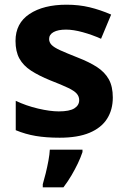

<svg xmlns="http://www.w3.org/2000/svg" viewBox="-20 -576 542 817"><path d="M234 10Q176 10 132 2.5Q88 -5 47 -22V-147Q91 -126 142 -114Q193 -102 230 -102Q276 -102 296.5 -115Q317 -128 317 -150Q317 -165 307 -177Q297 -189 270 -202Q243 -215 194 -234Q145 -254 112 -275.5Q79 -297 62.5 -327Q46 -357 46 -402Q46 -477 105.5 -516.5Q165 -556 263 -556Q316 -556 361.5 -545Q407 -534 453 -514L410 -411Q372 -428 332 -439Q292 -450 261 -450Q227 -450 208 -439.5Q189 -429 189 -410Q189 -396 199.5 -385Q210 -374 236.5 -362Q263 -350 311 -331Q360 -312 393 -290.5Q426 -269 443 -238.5Q460 -208 460 -161Q460 -109 435.5 -70.5Q411 -32 361 -11Q311 10 234 10ZM331 71Q323 95 311 120Q299 145 284 170.5Q269 196 250 221H162V208Q168 188 174.5 161.5Q181 135 186 108Q191 81 192 61H331Z"/></svg>

Font: Noto Sans Symbols
Style: Bold
Weight: 700
Version: Version 2.002